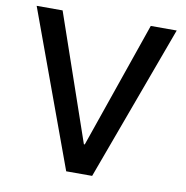

<svg xmlns="http://www.w3.org/2000/svg" viewBox="-79 -783 834 860"><g transform="rotate(10 337.5 -353.5)"><path d="M335 -133H339L538 -707H656L396 0H278L19 -707H137Z"/></g></svg>

Font: Asta Sans SemiBold
Style: Regular
Weight: 600
Designer: 42dot
Version: Version 1.000